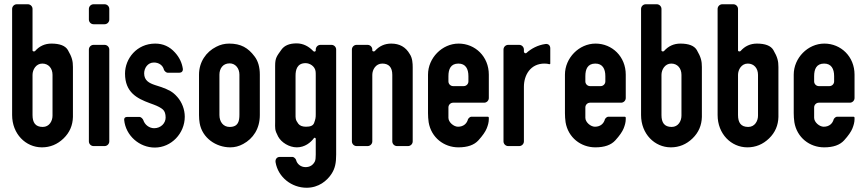

<svg xmlns="http://www.w3.org/2000/svg" viewBox="-20 -687 4074 903"><path d="M177 6C216 6 250 -8 279 -36C308 -64 322 -98 323 -137V-372C323 -399 319 -418 299 -452C287 -472 261 -482 222 -482C191 -482 165 -470 145 -447C141 -443 133 -445 133 -450V-645C133 -657 123 -667 111 -667H59C47 -667 37 -657 37 -645V-146C37 -57 101 6 177 6ZM179 -388C208 -388 227 -366 227 -335V-143C227 -118 212 -90 181 -90C146 -90 133 -111 133 -146V-335C133 -359 149 -388 179 -388Z M420 0H472C484 0 494 -10 494 -22V-454C494 -466 484 -476 472 -476H420C408 -476 398 -466 398 -454V-22C398 -10 408 0 420 0ZM420 -573H472C484 -573 494 -583 494 -595V-645C494 -657 484 -667 472 -667H420C408 -667 398 -657 398 -645V-595C398 -583 408 -573 420 -573Z M849 -138C849 -172 836 -206 814 -231C791 -257 774 -264 740 -277L709 -287C682 -296 658 -308 658 -342C658 -366 674 -393 704 -393C727 -393 746 -380 751 -359C753 -353 762 -345 768 -345H824C834 -345 841 -352 840 -363C836 -391 824 -417 803 -440C778 -468 747 -482 710 -482C623 -482 568 -411 568 -341C568 -253 624 -224 684 -202L703 -195C722 -188 737 -180 746 -172C755 -164 759 -151 759 -134C759 -108 737 -84 705 -84C682 -84 661 -100 654 -122C652 -128 643 -137 637 -137H577C568 -137 563 -131 564 -123C571 -49 636 7 708 7C786 7 849 -60 849 -138Z M916 -336V-146C916 -132 917 -120 919 -108C931 -38 996 6 1063 6C1084 6 1104 1 1124 -10C1170 -35 1202 -81 1202 -146V-336C1202 -371 1194 -400 1177 -422C1147 -462 1113 -482 1058 -482C1036 -482 1016 -477 997 -467C949 -443 916 -395 916 -336ZM1060 -389C1087 -389 1106 -366 1106 -336V-148C1106 -118 1101 -90 1060 -90C1030 -90 1012 -114 1012 -146V-336C1012 -363 1027 -389 1060 -389Z M1375 -483C1341 -483 1318 -473 1304 -454C1282 -423 1274 -415 1274 -378V-114C1274 -84 1271 -77 1288 -45C1303 -17 1340 6 1376 6C1413 6 1441 -16 1457 -38C1460 -41 1465 -38 1465 -34V40C1465 55 1464 65 1461 72C1452 90 1437 99 1417 99C1395 99 1377 85 1372 64C1370 59 1362 51 1356 51H1296C1282 51 1274 62 1276 76C1288 147 1352 196 1422 196C1479 196 1518 163 1539 131C1556 105 1561 79 1561 40V-454C1561 -466 1551 -476 1539 -476H1487C1475 -476 1465 -466 1465 -454V-450C1465 -444 1457 -442 1453 -447C1433 -468 1407 -483 1375 -483ZM1464 -353C1465 -348 1465 -340 1465 -331V-150C1465 -133 1464 -127 1457 -108C1452 -96 1440 -91 1419 -91C1402 -91 1390 -96 1383 -105C1369 -124 1370 -131 1370 -150V-331C1370 -358 1377 -390 1417 -390C1437 -390 1460 -376 1464 -353Z M1907 -433C1888 -466 1859 -482 1820 -482C1789 -482 1763 -470 1743 -447C1739 -443 1731 -445 1731 -450V-454C1731 -466 1721 -476 1709 -476H1657C1645 -476 1635 -466 1635 -454V-22C1635 -10 1645 0 1657 0H1709C1721 0 1731 -10 1731 -22V-335C1731 -359 1747 -388 1778 -388C1809 -388 1825 -370 1825 -335V-22C1825 -10 1835 0 1847 0H1899C1911 0 1921 -10 1921 -22V-370C1921 -388 1920 -414 1907 -433Z M1993 -336V-155C1993 -141 1994 -126 1996 -112C2008 -40 2068 6 2136 6C2179 6 2210 -5 2230 -27C2250 -49 2263 -68 2269 -83C2275 -98 2279 -112 2279 -127V-133C2279 -136 2277 -138 2274 -138H2196C2191 -138 2183 -131 2181 -126C2176 -107 2161 -91 2134 -91C2114 -91 2089 -112 2089 -133V-182C2089 -194 2099 -204 2111 -204H2257C2269 -204 2279 -214 2279 -226V-336C2279 -421 2215 -482 2137 -482C2059 -482 1993 -414 1993 -336ZM2136 -388C2170 -388 2183 -363 2183 -329V-304C2183 -292 2173 -282 2161 -282H2111C2099 -282 2089 -292 2089 -304V-329C2089 -362 2100 -388 2136 -388Z M2568 -388V-460C2568 -474 2558 -482 2545 -480C2509 -475 2478 -458 2456 -438C2452 -434 2444 -438 2444 -444V-454C2444 -466 2434 -476 2422 -476H2370C2358 -476 2348 -466 2348 -454V-22C2348 -10 2358 0 2370 0H2422C2434 0 2444 -10 2444 -22V-279C2444 -333 2474 -388 2541 -388C2549 -388 2557 -387 2564 -385C2566 -385 2568 -386 2568 -388Z M2637 -336V-155C2637 -141 2638 -126 2640 -112C2652 -40 2712 6 2780 6C2823 6 2854 -5 2874 -27C2894 -49 2907 -68 2913 -83C2919 -98 2923 -112 2923 -127V-133C2923 -136 2921 -138 2918 -138H2840C2835 -138 2827 -131 2825 -126C2820 -107 2805 -91 2778 -91C2758 -91 2733 -112 2733 -133V-182C2733 -194 2743 -204 2755 -204H2901C2913 -204 2923 -214 2923 -226V-336C2923 -421 2859 -482 2781 -482C2703 -482 2637 -414 2637 -336ZM2780 -388C2814 -388 2827 -363 2827 -329V-304C2827 -292 2817 -282 2805 -282H2755C2743 -282 2733 -292 2733 -304V-329C2733 -362 2744 -388 2780 -388Z M3135 6C3174 6 3208 -8 3237 -36C3266 -64 3280 -98 3281 -137V-372C3281 -399 3277 -418 3257 -452C3245 -472 3219 -482 3180 -482C3149 -482 3123 -470 3103 -447C3099 -443 3091 -445 3091 -450V-645C3091 -657 3081 -667 3069 -667H3017C3005 -667 2995 -657 2995 -645V-146C2995 -57 3059 6 3135 6ZM3137 -388C3166 -388 3185 -366 3185 -335V-143C3185 -118 3170 -90 3139 -90C3104 -90 3091 -111 3091 -146V-335C3091 -359 3107 -388 3137 -388Z M3495 6C3534 6 3568 -8 3597 -36C3626 -64 3640 -98 3641 -137V-372C3641 -399 3637 -418 3617 -452C3605 -472 3579 -482 3540 -482C3509 -482 3483 -470 3463 -447C3459 -443 3451 -445 3451 -450V-645C3451 -657 3441 -667 3429 -667H3377C3365 -667 3355 -657 3355 -645V-146C3355 -57 3419 6 3495 6ZM3497 -388C3526 -388 3545 -366 3545 -335V-143C3545 -118 3530 -90 3499 -90C3464 -90 3451 -111 3451 -146V-335C3451 -359 3467 -388 3497 -388Z M3713 -336V-155C3713 -141 3714 -126 3716 -112C3728 -40 3788 6 3856 6C3899 6 3930 -5 3950 -27C3970 -49 3983 -68 3989 -83C3995 -98 3999 -112 3999 -127V-133C3999 -136 3997 -138 3994 -138H3916C3911 -138 3903 -131 3901 -126C3896 -107 3881 -91 3854 -91C3834 -91 3809 -112 3809 -133V-182C3809 -194 3819 -204 3831 -204H3977C3989 -204 3999 -214 3999 -226V-336C3999 -421 3935 -482 3857 -482C3779 -482 3713 -414 3713 -336ZM3856 -388C3890 -388 3903 -363 3903 -329V-304C3903 -292 3893 -282 3881 -282H3831C3819 -282 3809 -292 3809 -304V-329C3809 -362 3820 -388 3856 -388Z"/></svg>

Font: DIN Rundschrift
Style: Eng
Weight: 400
Width: 3
Version: Version 1.027